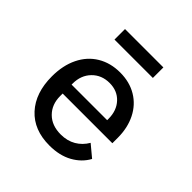

<svg xmlns="http://www.w3.org/2000/svg" viewBox="-189 -858 1019 1019"><g transform="rotate(45 320.0 -348.5)"><path d="M81 -257Q81 -339 111 -400.5Q141 -462 196 -495Q251 -528 323 -528Q394 -528 447.5 -496Q501 -464 530 -406Q559 -348 559 -273V-233H186V-214Q186 -151 225.5 -111.5Q265 -72 332 -72Q381 -72 417.5 -93.5Q454 -115 476 -153L542 -98Q515 -48 461 -18Q407 12 331 12Q214 12 147.5 -60.5Q81 -133 81 -257ZM453 -300V-310Q453 -372 417 -410.5Q381 -449 323 -449Q263 -449 224.5 -409.5Q186 -370 186 -308V-300ZM178 -709H466V-630H178Z"/></g></svg>

Font: Writer Medium
Style: Regular
Weight: 500
Monospace: yes
Designer: Mike Abbink, Paul van der Laan, Pieter van Rosmalen
Foundry: Bold Monday
Version: Version 2.001 2020